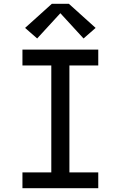

<svg xmlns="http://www.w3.org/2000/svg" viewBox="-20 -998 640 1018"><path d="M99 0V-84H252V-651H99V-735H501V-651H348V-84H501V0ZM177 -794 113 -850 255 -978H345L487 -850L423 -794L300 -928Z"/></svg>

Font: Iosevka SS04 Medium Extended
Style: Regular
Weight: 500
Width: 7
Monospace: yes
Designer: Belleve Invis
Foundry: Belleve Invis
Version: Version 19.0.0; ttfautohint (v1.8.4)